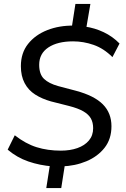

<svg xmlns="http://www.w3.org/2000/svg" viewBox="-20 -840 640 975"><path d="M215 115 235 -12 248 5Q182 0 124 -20Q66 -40 19 -80L55 -153Q110 -110 166 -92.5Q222 -75 289 -75Q336 -75 373 -88Q410 -101 431.5 -126.5Q453 -152 453 -189Q453 -218 441.5 -238.5Q430 -259 403.5 -274.5Q377 -290 330 -302L239 -325Q193 -338 158.5 -360Q124 -382 105 -418Q86 -454 86 -504Q86 -571 122.5 -617Q159 -663 220 -687Q281 -711 355 -710L344 -698L363 -820H439L418 -697L412 -705Q461 -698 506.5 -676.5Q552 -655 587 -619L551 -550Q507 -594 455.5 -612Q404 -630 351 -630Q272 -630 225.5 -599Q179 -568 179 -511Q179 -463 203.5 -439.5Q228 -416 275 -403L366 -379Q459 -354 502.5 -310Q546 -266 546 -199Q546 -134 511 -89.5Q476 -45 418.5 -21Q361 3 293 5L311 -13L291 115Z"/></svg>

Font: Nunito Sans 12pt ExtraLight 12pt Medium
Style: Italic
Weight: 500
Italic angle: -9°
Version: Version 3.101;gftools[0.9.27]